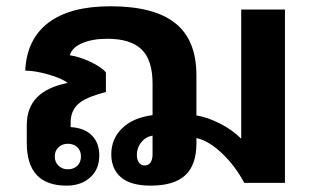

<svg xmlns="http://www.w3.org/2000/svg" viewBox="-20 -580 1002 609"><path d="M603 -213.9Q637.2 -208.5 677 -188.5Q716.8 -168.5 745.1 -140.1V-549.8H883.8V0H754.9Q725.1 -55.2 683.3 -94.5Q641.6 -133.8 603 -142.1V-125Q603 -56.6 567.4 -23.9Q531.7 8.8 458 8.8Q394.5 8.8 363.8 -17.6Q333 -43.9 333 -90.8Q333 -140.1 367.9 -173.6Q402.8 -207 463.9 -214.8V-314.9Q463.9 -389.6 429 -423.3Q394 -457 320.8 -457Q272.9 -457 240.7 -443.1Q208.5 -429.2 201.2 -404.8Q233.9 -399.9 269 -382.8Q304.2 -365.7 315.9 -350.1V-288.1Q249.5 -271 226.8 -249Q204.1 -227.1 204.1 -191.9V-176.8Q247.6 -174.3 271.2 -150.6Q294.9 -127 294.9 -86.9Q294.9 -43 266.1 -17.1Q237.3 8.8 190.9 8.8Q64.9 8.8 64.9 -127V-182.1Q64.9 -238.3 97.4 -271.2Q129.9 -304.2 194.8 -316.9Q175.3 -332 132.6 -344Q89.8 -356 60.1 -356Q64.5 -455.1 133.1 -507.6Q201.7 -560.1 330.1 -560.1Q468.3 -560.1 535.6 -506.8Q603 -453.6 603 -340.8ZM236.8 -84Q236.8 -102.1 225.3 -113Q213.9 -124 194.8 -124Q177.7 -124 165.8 -113Q153.8 -102.1 153.8 -84Q153.8 -65.4 165.8 -54.2Q177.7 -43 194.8 -43Q213.9 -43 225.3 -54.2Q236.8 -65.4 236.8 -84ZM414.1 -88.9Q414.1 -73.7 420.7 -64.5Q427.2 -55.2 438 -55.2Q463.9 -55.2 463.9 -91.8V-149.9Q441.9 -146 428 -128.7Q414.1 -111.3 414.1 -88.9Z"/></svg>

Font: Droid Sans Thai
Style: Bold
Weight: 700
Designer: Steve Matteson
Foundry: Ascender Corporation
Version: Version 1.00